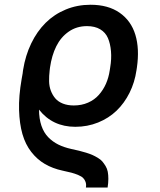

<svg xmlns="http://www.w3.org/2000/svg" viewBox="-20 -573 685 824"><path d="M441.8 231.9H348.7Q350.9 218.4 347.3 208.1Q343.8 197.8 336.8 190.9Q329.9 183.9 315.3 177.9Q300.8 171.9 286.6 168.1Q272.4 164.4 248.9 159.4Q206 150.2 172.6 130.7Q139.2 111.2 114.2 79Q89.1 46.9 76.3 2.5Q63.6 -41.9 61.8 -100.9Q60 -159.8 72.8 -233.3L77.4 -259.2Q77.4 -262.1 77.8 -263.5L79.2 -273.4Q89.1 -335.2 114 -386.7Q138.8 -438.2 175.8 -475Q212.7 -511.7 262.1 -532.1Q311.4 -552.6 368.6 -552.6Q444.2 -552.6 493.4 -518.3Q542.6 -484 560.9 -423.8Q579.2 -363.6 567.5 -283L565.7 -271.3Q558.2 -219.5 536 -174.9Q513.8 -130.3 480.3 -98Q446.7 -65.7 400.9 -47.2Q355.1 -28.8 303.3 -28.8Q205.3 -28.8 147.4 -102.6Q147.7 -63.2 157.8 -33.4Q168 -3.6 187.1 16Q206.3 35.5 230.3 47.4Q254.3 59.3 286.2 66.4Q306.5 70.7 319.4 73.9Q332.4 77.1 349.3 82.2Q366.1 87.4 376.8 92.2Q387.4 96.9 399.9 104.4Q412.3 111.9 419.2 120Q426.1 128.2 433.1 139.6Q440 150.9 442.5 164.2Q445 177.6 445 194.6Q445 211.6 441.8 231.9ZM296.9 -120.4Q330.3 -120.4 357.8 -132.5Q385.3 -144.5 404.1 -165.7Q422.9 -186.8 434.7 -213.4Q446.4 -240.1 451 -271.3L452.8 -283Q459.2 -320.7 456.3 -353.2Q453.5 -385.7 443.2 -409.6Q432.9 -433.6 410 -447.3Q387.1 -460.9 353.3 -460.9Q308.9 -460.9 275 -437.3Q241.1 -413.7 221.6 -374.5Q202.1 -335.2 194.6 -283L193.2 -271.3Q190.3 -246.8 190.7 -224.6Q191.1 -202.4 198.3 -183.4Q205.6 -164.4 217.7 -150.4Q229.8 -136.4 250 -128.4Q270.2 -120.4 296.9 -120.4Z"/></svg>

Font: Karasuma Gothic
Style: Medium Italic
Weight: 500
Italic angle: 9.39998°
Designer: Rasmus Andersson / Ryoko Nishizuka
Foundry: Genbu
Version: Version 1.00